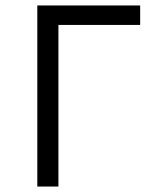

<svg xmlns="http://www.w3.org/2000/svg" viewBox="-20 -680 567 700"><path d="M116 0V-660H491V-589H156L193 -630V0Z"/></svg>

Font: Cairo Play
Style: Regular
Weight: 400
Designer: Mohamed Gaber, Accademia di Belle Arti di Urbino
Foundry: Kief Type Foundry, Accademia di Belle Arti di Urbino
Version: Version 3.119